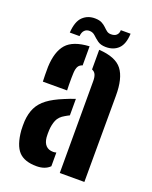

<svg xmlns="http://www.w3.org/2000/svg" viewBox="-140 -819 718 904"><g transform="rotate(20 218.5 -367.0)"><path d="M31 -127.1Q30.5 -137.2 30.4 -150.2Q30.4 -163.2 30.9 -173.3Q33.8 -212.6 47.9 -241.2Q62 -269.8 91.3 -292Q120.6 -314.1 169.6 -334Q183 -339.9 196 -344.7Q209 -349.6 222 -353.8V-271.3Q217 -268.9 211.7 -266Q206.5 -263.1 201 -259.9Q174.1 -245.1 164.8 -222.7Q155.6 -200.3 154.1 -173.3Q153.6 -164 153.6 -155Q153.7 -145.9 154.2 -136.8Q156.7 -110.4 169.9 -96.6Q183.2 -82.7 206.6 -82.7Q213.7 -82.7 222 -85V-16.3Q198.2 7.5 155.7 7.5Q94.7 7.5 65.9 -23.5Q37.1 -54.6 31 -127.1ZM48.1 -377Q47.6 -386.6 47.1 -410.2Q46.6 -433.7 47.1 -451.1Q50.3 -528 83.6 -566Q117 -604 198 -608.5V-512.7Q183.7 -508.8 177.1 -497.5Q170.6 -486.2 169.5 -464.9Q169 -456.5 168.7 -439.6Q168.5 -422.7 168.7 -405.3Q169 -387.8 169.5 -377ZM270.1 0V-460.8Q270.1 -480.3 264.8 -492.5Q259.6 -504.7 246.1 -510.1V-608.5Q330.3 -603.5 362.4 -561.6Q394.5 -519.8 394.1 -431.8L393.3 0ZM310.2 -730.2H359.1Q357 -677.8 333 -654.3Q308.9 -630.8 269.4 -631.3Q243.8 -631.7 228.8 -642.8Q213.7 -653.9 202.1 -665.1Q190.4 -676.2 174.8 -676.7Q158.9 -677.4 148.9 -667.5Q138.8 -657.7 137 -637.5H88.3Q92 -694.5 117.1 -718.2Q142.2 -741.9 179.4 -740.9Q200.2 -740.4 212.7 -733.6Q225.2 -726.9 234.1 -718.1Q242.9 -709.3 251.3 -702.8Q259.6 -696.3 271.7 -696.1Q290.3 -695.7 300.2 -704.8Q310 -714 310.2 -730.2Z"/></g></svg>

Font: Big Shoulders Stencil Thin
Style: Regular
Weight: 100
Designer: Patric King
Foundry: XO Type Co
Version: Version 2.001